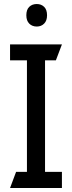

<svg xmlns="http://www.w3.org/2000/svg" viewBox="-20 -935 359 955"><path d="M163 -915Q185 -915 199.5 -901Q214 -887 214 -859Q214 -832 199.5 -817.5Q185 -803 163 -803Q140 -803 125.5 -817.5Q111 -832 111 -859Q111 -887 125.5 -901Q140 -915 163 -915ZM288 0H30L60 -80H114V-635H30V-714H288L258 -635H204V-80H288Z"/></svg>

Font: Advent Sans Logo
Style: Regular
Weight: 400
Designer: Types & Symbols
Foundry: Types & Symbols
Version: Version 1.002